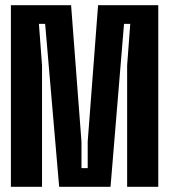

<svg xmlns="http://www.w3.org/2000/svg" viewBox="-20 -720 652 740"><path d="M22 0V-700H254L294 -174V-72H318V-174L358 -700H590V0H470V-468L482 -628H458L406 0H208L154 -628H130L142 -468V0Z"/></svg>

Font: Space Mono
Style: Bold
Weight: 700
Monospace: yes
Designer: Colophon Foundry + Benjamin Critton
Foundry: Colophon Foundry & Benjamin Critton
Version: Version 1.003; ttfautohint (v1.8.4.7-5d5b)